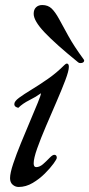

<svg xmlns="http://www.w3.org/2000/svg" viewBox="-20 -731 355 764"><path d="M254 -465Q254 -449 240 -412Q226 -375 205 -326.5Q184 -278 163 -229Q142 -180 128 -140.5Q114 -101 114 -81Q114 -66 124 -66Q138 -66 152 -78.5Q166 -91 177.5 -103Q189 -115 196 -115Q206 -115 206 -103Q206 -98 193 -80Q180 -62 158.5 -40.5Q137 -19 110 -3Q83 13 54 13Q41 13 30.5 4Q20 -5 20 -22Q20 -42 32.5 -79.5Q45 -117 63.5 -162Q82 -207 100 -249.5Q118 -292 130.5 -322.5Q143 -353 143 -360Q124 -346 97 -332.5Q70 -319 53 -302Q47 -303 42 -306.5Q37 -310 37 -317Q37 -328 56 -342Q75 -356 105.5 -374.5Q136 -393 170.5 -417Q205 -441 236 -472Q242 -478 246 -478Q254 -478 254 -465ZM291 -483Q201 -556 157.5 -602Q114 -648 114 -676Q114 -693 123.5 -702Q133 -711 148 -711Q171 -711 185.5 -697Q200 -683 215 -655.5Q230 -628 252 -588Q274 -548 312 -496Q315 -493 315 -489Q313 -480 300 -480Q294 -480 291 -483Z"/></svg>

Font: Sedan
Style: Italic
Weight: 400
Italic angle: -13.8°
Designer: Sebastian Salazar
Foundry: Sebastian Salazar
Version: Version 1.100; ttfautohint (v1.8.4.7-5d5b)